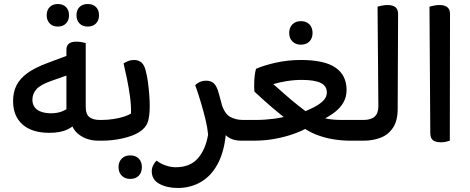

<svg xmlns="http://www.w3.org/2000/svg" viewBox="-20 -699 2336 954"><path d="M324 -132 368 -96Q350 -73 315.5 -56Q281 -39 225 -39Q139 -39 92 -80.5Q45 -122 45 -197Q45 -241 62 -275Q79 -309 116.5 -336Q154 -363 216 -386L323 -426V-328L232 -296Q181 -278 161 -255.5Q141 -233 141 -204Q141 -172 164 -154.5Q187 -137 231 -136Q265 -136 289.5 -146Q314 -156 328 -171L310 -112V-452Q310 -492 359 -492Q373 -492 386.5 -489.5Q400 -487 406 -485V-167Q406 -131 424.5 -117Q443 -103 475 -103H484V0H469Q413 0 372 -30.5Q331 -61 324 -132ZM484 0V-103Q490 -94 493.5 -81.5Q497 -69 497 -52Q497 -34 493 -21Q489 -8 484 0ZM267 -567Q242 -567 227 -582.5Q212 -598 212 -623Q212 -649 227 -664Q242 -679 267 -679Q293 -679 308 -664Q323 -649 323 -623Q323 -598 308 -582.5Q293 -567 267 -567ZM416 -567Q390 -567 375 -582.5Q360 -598 360 -623Q360 -649 375 -664Q390 -679 416 -679Q442 -679 457 -664Q472 -649 472 -623Q472 -598 457 -582.5Q442 -567 416 -567Z M468 0V-103H486Q514 -103 543.5 -107.5Q573 -112 596 -119.5Q619 -127 631 -135Q632 -174 626 -218.5Q620 -263 611 -307Q602 -351 594 -384Q603 -390 616.5 -395.5Q630 -401 646 -401Q669 -401 684 -387.5Q699 -374 706 -339Q711 -321 715 -291.5Q719 -262 721.5 -230.5Q724 -199 724 -172Q724 -121 714 -92Q704 -63 671 -42Q640 -23 589.5 -11.5Q539 0 487 0ZM627 190Q601 190 585 174Q569 158 569 131Q569 105 585 89Q601 73 627 73Q654 73 669.5 89Q685 105 685 131Q685 158 669.5 174Q654 190 627 190Z M1014 -30Q1011 -64 1001.5 -103.5Q992 -143 979 -187Q966 -231 950 -276Q957 -284 971.5 -291Q986 -298 1005 -298Q1029 -298 1043.5 -284Q1058 -270 1068 -232Q1082 -186 1091 -136.5Q1100 -87 1103 -43Q1096 48 1064.5 110Q1033 172 981 203.5Q929 235 863 235Q810 235 772 214.5Q734 194 734 152Q734 136 741.5 121.5Q749 107 758 99Q777 114 803 123Q829 132 853 132Q923 132 962 89Q1001 46 1014 -30ZM1178 0Q1131 0 1102.5 -26.5Q1074 -53 1053 -118L1080 -185Q1096 -133 1124 -118Q1152 -103 1187 -103H1194V0ZM1194 0V-103Q1199 -94 1202.5 -81.5Q1206 -69 1206 -52Q1206 -34 1202 -21Q1198 -8 1194 0Z M1178 0V-103H1251Q1295 -103 1341.5 -109Q1388 -115 1430 -129L1510 -66Q1482 -49 1440 -34Q1398 -19 1347.5 -9.5Q1297 0 1241 0ZM1531 -121 1474 -137Q1510 -151 1539.5 -166Q1569 -181 1586.5 -199Q1604 -217 1604 -239Q1604 -272 1573.5 -287Q1543 -302 1480 -302Q1442 -302 1404.5 -296Q1367 -290 1338 -281Q1363 -259 1394.5 -231Q1426 -203 1461.5 -175Q1497 -147 1531 -121ZM1576 -118Q1590 -112 1605 -109Q1620 -106 1638.5 -104.5Q1657 -103 1682 -103H1779V0H1718Q1680 0 1635.5 -7Q1591 -14 1546.5 -32Q1502 -50 1461 -84ZM1457 -69 1420 -94Q1374 -129 1332 -165Q1290 -201 1244 -244Q1243 -253 1243 -262Q1243 -271 1243 -278Q1243 -302 1245.5 -322.5Q1248 -343 1252 -357Q1290 -374 1350 -387.5Q1410 -401 1475 -401Q1592 -401 1647 -363Q1702 -325 1702 -252Q1702 -218 1687 -191Q1672 -164 1644.5 -142.5Q1617 -121 1580 -103ZM1779 0V-103Q1785 -94 1788.5 -81.5Q1792 -69 1792 -52Q1792 -34 1788 -21Q1784 -8 1779 0ZM1475 -477Q1449 -477 1433 -493Q1417 -509 1417 -535Q1417 -562 1433 -578Q1449 -594 1475 -594Q1502 -594 1517.5 -578Q1533 -562 1533 -535Q1533 -509 1517.5 -493Q1502 -477 1475 -477Z M1763 0V-103H1786Q1823 -103 1841.5 -119.5Q1860 -136 1860 -171L1856 -666Q1863 -668 1877 -671Q1891 -674 1906 -674Q1958 -674 1958 -630L1956 -159Q1956 -99 1932.5 -64Q1909 -29 1870.5 -14.5Q1832 0 1788 0Z M2172 8Q2144 8 2131 -2.5Q2118 -13 2118 -38L2114 -666Q2121 -668 2135 -671Q2149 -674 2164 -674Q2216 -674 2216 -630L2215 0Q2208 2 2197 5Q2186 8 2172 8Z"/></svg>

Font: Baloo Bhaijaan 2 Medium
Style: Regular
Weight: 500
Designer: Sanskriti Dholi, Noopur Datye and Ek Type
Foundry: Ek Type
Version: Version 1.701